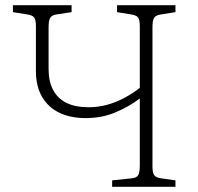

<svg xmlns="http://www.w3.org/2000/svg" viewBox="-20 -723 765 743"><path d="M414 0V-25L490 -33Q509 -35 515 -45.5Q521 -56 521 -84V-342Q479 -310 426.5 -288Q374 -266 312 -266Q253 -266 210 -286.5Q167 -307 143 -348Q119 -389 119 -447V-620Q119 -646 112.5 -655Q106 -664 86 -667L30 -676V-703H257V-676L198 -667Q180 -664 174 -653.5Q168 -643 168 -616V-455Q168 -408 185.5 -375Q203 -342 237 -325Q271 -308 323 -308Q360 -308 394.5 -317.5Q429 -327 461 -344Q493 -361 521 -383V-620Q521 -646 514.5 -655Q508 -664 488 -667L433 -676V-703H659V-676L602 -667Q583 -664 576.5 -654Q570 -644 570 -617V-80Q570 -55 576.5 -45.5Q583 -36 603 -33L659 -25V0Z"/></svg>

Font: Literata 18pt ExtraLight
Style: Regular
Weight: 250
Designer: Latin by Veronika Burian and Jose Scaglione. Greek by Irene Vlachou. Cyrillic by Vera Evstafieva.
Foundry: TypeTogether
Version: Version 3.103;gftools[0.9.29]